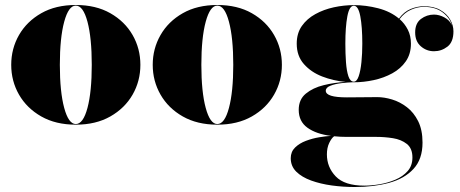

<svg xmlns="http://www.w3.org/2000/svg" viewBox="-20 -490 1844 770"><path d="M25 -230Q25 -295 56.2 -349.5Q87.5 -404 145.5 -437Q203.5 -470 284 -470Q364.5 -470 422.5 -437Q480.5 -404 511.8 -349.5Q543 -295 543 -230Q543 -165 511.8 -110.5Q480.5 -56 422.5 -23Q364.5 10 284 10Q203.5 10 145.5 -23Q87.5 -56 56.2 -110.5Q25 -165 25 -230ZM220 -230Q220 -122 237.5 -57.2Q255 7.5 284 7.5Q313.5 7.5 330.8 -57.2Q348 -122 348 -230Q348 -338 330.8 -402.8Q313.5 -467.5 284 -467.5Q255 -467.5 237.5 -402.8Q220 -338 220 -230Z M592.5 -230Q592.5 -295 623.8 -349.5Q655 -404 713 -437Q771 -470 851.5 -470Q932 -470 990 -437Q1048 -404 1079.2 -349.5Q1110.5 -295 1110.5 -230Q1110.5 -165 1079.2 -110.5Q1048 -56 990 -23Q932 10 851.5 10Q771 10 713 -23Q655 -56 623.8 -110.5Q592.5 -165 592.5 -230ZM787.5 -230Q787.5 -122 805 -57.2Q822.5 7.5 851.5 7.5Q881 7.5 898.2 -57.2Q915.5 -122 915.5 -230Q915.5 -338 898.2 -402.8Q881 -467.5 851.5 -467.5Q822.5 -467.5 805 -402.8Q787.5 -338 787.5 -230Z M1178 -49.5Q1178 -91 1206.5 -114.5Q1235 -138 1278.2 -148.5Q1321.5 -159 1365.5 -161.5Q1317 -166 1272.2 -183.2Q1227.5 -200.5 1198.8 -233Q1170 -265.5 1170 -315Q1170 -356.5 1190.5 -385.8Q1211 -415 1244.8 -433.5Q1278.5 -452 1319 -460.8Q1359.5 -469.5 1399 -469.5Q1447.5 -469.5 1496.8 -456.8Q1546 -444 1580 -415.5Q1600 -443 1627 -454Q1654 -465 1680 -465Q1719.5 -465 1745.8 -450Q1772 -435 1785.2 -411.8Q1798.5 -388.5 1798.5 -364.5Q1798.5 -321.5 1774.5 -303Q1750.5 -284.5 1720.5 -284.5Q1690.5 -284.5 1667.8 -304.2Q1645 -324 1645 -360Q1645 -396.5 1668.2 -414Q1691.5 -431.5 1720.5 -431.5Q1741 -431.5 1762.2 -420.2Q1783.5 -409 1792.5 -388.5Q1784 -418.5 1755 -440.5Q1726 -462.5 1680 -462.5Q1654.5 -462.5 1628.2 -451Q1602 -439.5 1582.5 -413.5Q1603 -395.5 1615.5 -371Q1628 -346.5 1628 -315Q1628 -273.5 1607.5 -244Q1587 -214.5 1553.2 -196Q1519.5 -177.5 1479.2 -168.8Q1439 -160 1399 -160Q1395.5 -160 1392 -160Q1374 -159.5 1349 -156.5Q1324 -153.5 1305.2 -146.2Q1286.5 -139 1286.5 -126Q1286.5 -99.5 1371 -99.5Q1397 -99.5 1434.2 -100Q1471.5 -100.5 1493 -100.5Q1521 -100.5 1552.5 -91Q1584 -81.5 1611.8 -60.2Q1639.5 -39 1657 -4Q1674.5 31 1674.5 82Q1674.5 148.5 1638.2 187.5Q1602 226.5 1540.5 243.2Q1479 260 1403 260Q1356 260 1310.5 253.8Q1265 247.5 1227.8 234Q1190.5 220.5 1168.2 198.5Q1146 176.5 1146 144.5Q1146 118.5 1163.5 101.5Q1181 84.5 1207 74.8Q1233 65 1260.2 60.5Q1287.5 56 1307.5 55Q1248 47.5 1213 22.2Q1178 -3 1178 -49.5ZM1365 -315Q1365 -275.5 1367.5 -240.8Q1370 -206 1377.2 -184.2Q1384.5 -162.5 1399 -162.5Q1411 -162.5 1418.5 -184.2Q1426 -206 1429.5 -240.8Q1433 -275.5 1433 -315Q1433 -382 1425 -424.5Q1417 -467 1399 -467Q1381 -467 1373 -424.5Q1365 -382 1365 -315ZM1291 129Q1291 180.5 1326.5 217.5Q1362 254.5 1441 254.5Q1469 254.5 1502 249Q1535 243.5 1565.2 230.8Q1595.5 218 1614.8 196.2Q1634 174.5 1634 141.5Q1634 105 1611.5 87.2Q1589 69.5 1555.8 64.2Q1522.5 59 1490 59H1371.5Q1344 59 1320 56.5Q1309.5 64 1300.2 83.5Q1291 103 1291 129Z"/></svg>

Font: Bodoni* 72pt Fatface
Style: Regular
Weight: 900
Version: Version 2.3